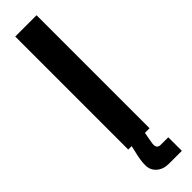

<svg xmlns="http://www.w3.org/2000/svg" viewBox="-301 -686 841 841"><g transform="rotate(-45 120.0 -265.0)"><path d="M54 0V-700H186V0ZM136 170Q102 170 80 151Q58 132 58 101Q58 86 60.5 69Q63 52 67 36L80 -20H161L151 35Q150 42 148.5 49.5Q147 57 147 64Q147 86 170 86H216V170Z"/></g></svg>

Font: Space Grotesk Frontify
Style: Bold
Weight: 700
Designer: Florian Karsten
Version: Version 2.000